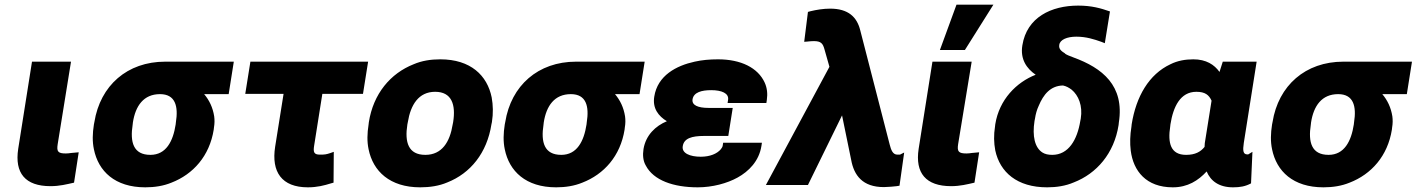

<svg xmlns="http://www.w3.org/2000/svg" viewBox="-20 -792 6065 822"><path d="M58 -155C42 -51 88 5 196 5C236 5 265 -3 297 -10L317 -140L284 -137C277 -136 270 -135 262 -135C228 -135 222 -143 227 -175L284 -528H117Z M382 -259C376 -221 375 -186 382 -153C401 -59 472 10 602 10C642 10 680 4 714 -10C807 -46 877 -124 895 -237L896 -246C899 -263 899 -279 897 -294C891 -332 876 -363 854 -389H959L981 -528H687C525 -528 409 -426 384 -269ZM548 -259 549 -268C560 -339 595 -389 665 -389C731 -389 744 -337 733 -268L732 -259C721 -187 691 -129 624 -129C551 -129 536 -183 548 -259Z M1030 -390H1194L1158 -164C1141 -56 1186 10 1298 10C1338 10 1368 2 1397 -7L1408 -10L1409 -142L1395 -137C1377 -131 1371 -130 1350 -130C1325 -130 1320 -139 1325 -169L1360 -390H1534L1556 -528H1052Z M1558 -259C1552 -221 1551 -186 1558 -153C1577 -59 1649 10 1779 10C1820 10 1860 4 1895 -11C1994 -50 2065 -137 2084 -260L2086 -269C2092 -307 2091 -342 2085 -375C2066 -469 1995 -538 1865 -538C1824 -538 1786 -532 1751 -517C1652 -478 1578 -391 1559 -268ZM1724 -259 1726 -269C1738 -343 1772 -399 1843 -399C1914 -399 1932 -344 1920 -269L1918 -259C1906 -184 1872 -129 1801 -129C1728 -129 1712 -183 1724 -259Z M2141 -259C2135 -221 2134 -186 2141 -153C2160 -59 2231 10 2361 10C2401 10 2439 4 2473 -10C2566 -46 2636 -124 2654 -237L2655 -246C2658 -263 2658 -279 2656 -294C2650 -332 2635 -363 2613 -389H2718L2740 -528H2446C2284 -528 2168 -426 2143 -269ZM2307 -259 2308 -268C2319 -339 2354 -389 2424 -389C2490 -389 2503 -337 2492 -268L2491 -259C2480 -187 2450 -129 2383 -129C2310 -129 2295 -183 2307 -259Z M2735 -154C2731 -128 2733 -103 2745 -83C2778 -20 2863 10 2967 10C3030 10 3093 -7 3138 -32C3185 -58 3230 -102 3240 -168L3242 -181H3076L3074 -168C3073 -162 3070 -159 3066 -153C3050 -134 3020 -121 2980 -121C2934 -121 2898 -136 2903 -166C2908 -200 2942 -210 2995 -210H3098L3117 -330H3014C2967 -330 2941 -342 2945 -367C2950 -397 2984 -406 3025 -406C3069 -406 3102 -393 3097 -364L3095 -351H3261L3263 -364C3267 -391 3264 -416 3254 -438C3225 -502 3152 -538 3054 -538C3018 -538 2985 -535 2954 -528C2876 -511 2795 -469 2781 -378C2773 -328 2799 -295 2835 -273C2787 -253 2745 -214 2735 -154Z M3259 0H3439L3585 -298L3624 -108C3636 -41 3673 9 3764 9H3765C3787 8 3805 7 3819 5L3831 3L3851 -139L3833 -130H3822C3802 -130 3795 -150 3789 -173L3663 -662C3649 -719 3612 -755 3534 -755C3505 -755 3475 -750 3450 -744L3439 -741L3423 -613L3436 -614C3446 -615 3454 -616 3464 -616C3495 -616 3503 -606 3510 -580L3531 -506Z M3913 -155C3897 -51 3944 5 4052 5C4091 5 4121 -3 4152 -10L4172 -140L4140 -137C4133 -136 4126 -135 4118 -135C4084 -135 4077 -143 4082 -175L4140 -528H3972ZM4004 -578H4111L4233 -772H4075Z M4240 -251C4234 -214 4235 -180 4241 -148C4261 -55 4334 10 4463 10C4503 10 4542 4 4577 -11C4675 -49 4750 -135 4769 -257L4770 -267C4795 -426 4699 -501 4576 -546C4560 -552 4547 -557 4540 -562V-563C4524 -573 4512 -582 4515 -600C4518 -622 4548 -635 4588 -635C4630 -635 4664 -624 4695 -613L4710 -607L4732 -743C4692 -757 4653 -768 4596 -768C4481 -768 4376 -718 4357 -598C4347 -538 4376 -498 4414 -472C4332 -440 4258 -366 4241 -260ZM4409 -274 4411 -284C4414 -304 4419 -322 4427 -339C4447 -387 4477 -425 4531 -426C4545 -423 4556 -417 4568 -408C4597 -384 4616 -340 4607 -284L4605 -274C4592 -194 4555 -129 4485 -129C4468 -129 4454 -132 4443 -139C4410 -160 4399 -209 4409 -274Z M4824 -250C4818 -213 4817 -179 4821 -147C4832 -60 4887 10 5001 10C5065 10 5110 -19 5146 -58C5163 -17 5199 10 5259 10C5289 10 5312 6 5336 -7L5342 -142L5324 -131H5320C5302 -131 5300 -147 5305 -180L5360 -528H5215L5201 -484C5179 -515 5144 -538 5089 -538C5054 -538 5021 -532 4991 -517C4899 -474 4844 -379 4825 -260ZM4990 -251 4991 -260C5003 -335 5033 -399 5102 -399C5140 -399 5156 -385 5167 -361L5138 -179C5137 -173 5138 -168 5137 -163C5120 -142 5097 -129 5058 -129C4991 -129 4979 -180 4990 -251Z M5426 -259C5420 -221 5419 -186 5426 -153C5445 -59 5516 10 5646 10C5686 10 5724 4 5758 -10C5851 -46 5921 -124 5939 -237L5940 -246C5943 -263 5943 -279 5941 -294C5935 -332 5920 -363 5898 -389H6003L6025 -528H5731C5569 -528 5453 -426 5428 -269ZM5592 -259 5593 -268C5604 -339 5639 -389 5709 -389C5775 -389 5788 -337 5777 -268L5776 -259C5765 -187 5735 -129 5668 -129C5595 -129 5580 -183 5592 -259Z"/></svg>

Font: Asimov Pro
Style: UltObl
Weight: 900
Designer: Google
Version: Version 2.000980; 2014